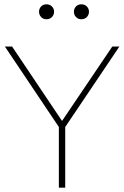

<svg xmlns="http://www.w3.org/2000/svg" viewBox="-20 -864 572 884"><path d="M497.1 -649.9 265.6 -307.1 35.6 -649.9H2.4L251 -279.3V0H280.3V-279.3L529.8 -649.9ZM159.7 -810.1Q159.7 -795.9 169.2 -785.6Q178.7 -775.4 193.8 -775.4Q209.5 -775.4 219.2 -785.6Q229 -795.9 229 -810.1Q229 -824.2 219.2 -834.2Q209.5 -844.2 193.8 -844.2Q178.7 -844.2 169.2 -834.2Q159.7 -824.2 159.7 -810.1ZM320.3 -810.1Q320.3 -795.9 329.8 -785.6Q339.4 -775.4 354.5 -775.4Q370.1 -775.4 379.9 -785.6Q389.6 -795.9 389.6 -810.1Q389.6 -824.2 379.9 -834.2Q370.1 -844.2 354.5 -844.2Q339.4 -844.2 329.8 -834.2Q320.3 -824.2 320.3 -810.1Z"/></svg>

Font: Estedad VF
Style: Regular
Weight: 100
Designer: Amin Abedi
Version: Version 7.3